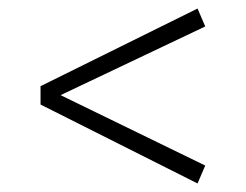

<svg xmlns="http://www.w3.org/2000/svg" viewBox="-20 -583 576 450"><path d="M443 -563 75 -381V-338L443 -153L461 -195L122 -360L461 -521Z"/></svg>

Font: Glow Sans SC Normal Light
Style: Regular
Weight: 300
Designer: Ryoko NISHIZUKA (kana, bopomofo & ideographs); Paul D. Hunt (Latin, Greek & Cyrillic); Sandoll Communications, Soo-young
Version: Version 0.93